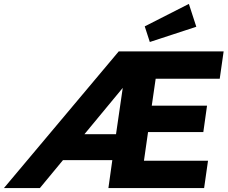

<svg xmlns="http://www.w3.org/2000/svg" viewBox="-29 -963 1165 983"><path d="M-9 0 579 -700H1116L1096 -560H768L748 -422H1031L1012 -287H729L708 -140H1036L1016 0H526L546 -143H277L387 -276H565L606 -558L630 -550L175 0ZM738 -748 712 -828 938 -943 976 -826Z"/></svg>

Font: Lexend
Style: Bold Italic
Weight: 700
Italic angle: -8.13011°
Designer: Bonnie Shaver-Troup, Thomas Jockin
Foundry: Lexend
Version: Version 1.007